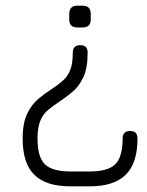

<svg xmlns="http://www.w3.org/2000/svg" viewBox="-20 -530 518 678"><path d="M263.5 -370.5C263.5 -370.5 263.5 -370.5 263.5 -370.5C281 -370.5 289.5 -361.5 289.5 -344C289.5 -344 289.5 -344 289.5 -344C289.5 -307.5 284.5 -278.5 274 -256.5C263.5 -234.5 250 -217 234.5 -204.5C219 -191.5 203.5 -180 189 -170.5C189 -170.5 189 -170.5 189 -170.5C174.5 -161 161 -151 149.5 -141.5C138 -132 129 -119.5 122.5 -104C116 -88.5 112.5 -67.5 112.5 -41C112.5 -41 112.5 -41 112.5 -41C112.5 2.5 121 33 138.5 50C155.5 67 186 75.5 229.5 75.5C229.5 75.5 229.5 75.5 229.5 75.5C229.5 75.5 296.5 75.5 296.5 75.5C340 75.5 370.5 67 387.5 49.5C404.5 32.5 413 2.5 413 -41C413 -41 413 -41 413 -41C413 -58.5 422 -67.5 439.5 -67.5C439.5 -67.5 439.5 -67.5 439.5 -67.5C457 -67.5 465.5 -58.5 465.5 -41C465.5 -41 465.5 -41 465.5 -41C465.5 16.5 452 59 424.5 86.5C397 114 354.5 128 296.5 128C296.5 128 296.5 128 296.5 128C296.5 128 229.5 128 229.5 128C171 128 128.5 114.5 101 87C73.5 60 60 17.5 60 -41C60 -41 60 -41 60 -41C60 -77.5 65.5 -106.5 76 -128.5C86.5 -150.5 100 -168 115.5 -181C131 -194 146 -205 161 -214.5C161 -214.5 161 -214.5 161 -214.5C175.5 -224 189 -234 200.5 -244C212 -253.5 221 -266 227.5 -281.5C234 -297 237 -317.5 237 -344C237 -344 237 -344 237 -344C237 -361.5 246 -370.5 263.5 -370.5ZM253 -510C253 -510 271.5 -510 271.5 -510C291 -510 300.5 -500 300.5 -480.5C300.5 -480.5 300.5 -480.5 300.5 -480.5C300.5 -480.5 300.5 -461.5 300.5 -461.5C300.5 -442.5 291 -433 271.5 -433C271.5 -433 271.5 -433 271.5 -433C271.5 -433 253 -433 253 -433C234 -433 224.5 -442.5 224.5 -461.5C224.5 -461.5 224.5 -461.5 224.5 -461.5C224.5 -461.5 224.5 -480.5 224.5 -480.5C224.5 -500 234 -510 253 -510C253 -510 253 -510 253 -510Z"/></svg>

Font: Jura-Fortis-Regular
Style: Regular
Weight: 500
Designer: Daniel Johnson, Alexei Vanyashin, Mirko Velimirovic
Foundry: Daniel Johnson
Version: ""